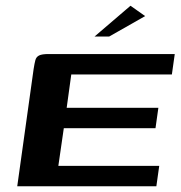

<svg xmlns="http://www.w3.org/2000/svg" viewBox="-20 -648 628 668"><path d="M40 0 97 -408Q100 -427 103 -438.5Q106 -450 116 -455Q126 -460 149 -460H588L578 -389H228L212 -273H531L521 -202H202L183 -71H534L524 0ZM309 -521 434 -628 485 -592 360 -521Z"/></svg>

Font: Genos Thin SemiBold
Style: Italic
Weight: 600
Italic angle: -8°
Version: Version 1.010